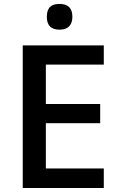

<svg xmlns="http://www.w3.org/2000/svg" viewBox="-20 -941 597 961"><path d="M499.5 0H93.8V-713.9H499.5V-617.7H209.5V-420.4H481.4V-324.2H209.5V-97.7H499.5ZM214.4 -856.9Q214.4 -889.6 229.7 -905.5Q245.1 -921.4 277.8 -921.4Q342.3 -921.4 342.3 -856.9Q342.3 -825.7 325.9 -809.1Q309.6 -792.5 277.8 -792.5Q214.4 -792.5 214.4 -856.9Z"/></svg>

Font: Viking Open Sans Light
Style: Bold
Weight: 600
Foundry: Ascender Corporation
Version: Version 2.001